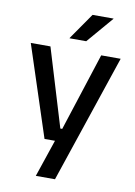

<svg xmlns="http://www.w3.org/2000/svg" viewBox="-94 -744 688 976"><g transform="rotate(10 250.5 -256.0)"><path d="M296.5 -86.5 244.5 -64 382 -489H482.5L260 172H161L238.5 -57.5L282.5 -20.5H172L18.5 -489H120L242 -86.5ZM303 -684H411V-682.5L294.5 -546.5H208.5V-548Z"/></g></svg>

Font: Anek Odia Medium Medium
Style: Regular
Weight: 500
Version: Version 1.003